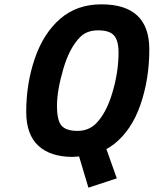

<svg xmlns="http://www.w3.org/2000/svg" viewBox="-20 -712 709 886"><path d="M315 12Q213 12 157 -39.5Q101 -91 101 -196Q101 -327 141 -443Q181 -559 258 -625.5Q335 -692 448 -692Q669 -692 669 -484Q669 -347 628 -228.5Q587 -110 505 -46Q483 -30 471 -24L519 111L388 154L345 10Q325 12 315 12ZM423 -142Q470 -189 498.5 -284Q527 -379 527 -470Q527 -525 506 -548.5Q485 -572 433 -572Q381 -572 351 -542Q301 -493 272 -393.5Q243 -294 243 -224.5Q243 -155 264.5 -131.5Q286 -108 337.5 -108Q389 -108 423 -142Z"/></svg>

Font: Titillium Web
Style: Bold Italic
Weight: 700
Italic angle: -13°
Version: Version 1.001;PS 57.000;hotconv 1.0.70;makeotf.lib2.5.55311